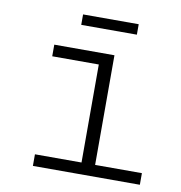

<svg xmlns="http://www.w3.org/2000/svg" viewBox="-75 -724 751 795"><g transform="rotate(10 300.0 -327.0)"><path d="M210.9 -609.9V-653.8H444.8V-609.9ZM115.2 0V-48.8H311V-460.9H115.2V-509.8H368.2V-48.8H564.9V0Z"/></g></svg>

Font: Office Code Pro Light
Style: Regular
Weight: 300
Designer: Nathan Rutzky & Paul D. Hunt
Foundry: Adobe Systems Incorporated
Version: Version 1.004;PS 001.004;hotconv 1.0.70;makeotf.lib2.5.58329